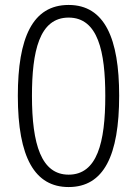

<svg xmlns="http://www.w3.org/2000/svg" viewBox="-20 -796 554 775"><path d="M257 -41C399 -41 461 -168 461 -410C461 -640 403 -776 257 -776C111 -776 52 -643 52 -409C52 -159 121 -41 257 -41ZM257 -91C147 -91 109 -213 109 -409C109 -587 138 -725 257 -725C376 -725 405 -587 405 -409C405 -220 372 -91 257 -91Z"/></svg>

Font: Noto Sans Tamil UI SemiCondensed Light
Style: Regular
Weight: 300
Width: 4
Designer: Jelle Bosma - Monotype Design Team
Foundry: Monotype Imaging Inc.
Version: Version 2.004